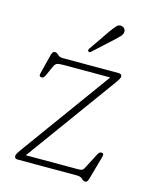

<svg xmlns="http://www.w3.org/2000/svg" viewBox="-102 -699 604 780"><g transform="rotate(15 200.0 -309.0)"><path d="M342 -397 72 -25.5H291Q307.5 -25.5 312 -30.5Q316.5 -35.5 321 -45.5L349 -99.5Q354 -109.5 357.5 -112.5Q361 -115.5 365.5 -115.5Q378 -115.5 374 -100.5L349.5 -13.5Q345.5 2 342.2 8.8Q339 15.5 332.5 15.5Q324 15.5 317 7.8Q310 0 293 0H45Q31 0 31 -11.5Q31 -15.5 33.8 -21.2Q36.5 -27 48.5 -43.5L321.5 -419.5H124.5Q103.5 -419.5 96.5 -415.8Q89.5 -412 84 -399.5L67.5 -362.5Q63 -353 59.8 -350.2Q56.5 -347.5 52 -347.5Q39.5 -347.5 43 -362L61.5 -435.5Q65 -451 68.5 -456Q72 -461 78 -461Q86.5 -461 93.5 -453.2Q100.5 -445.5 115.5 -445.5H349.5Q363.5 -445.5 363.5 -434Q363.5 -430 359.5 -422.8Q355.5 -415.5 342 -397ZM271 -601Q283 -617.5 291.8 -626.8Q300.5 -636 312 -633.5Q320.5 -632 325.2 -625.2Q330 -618.5 328.5 -610Q327 -601.5 319.5 -593.2Q312 -585 302 -576L218.5 -499.5Q213 -494.5 208.5 -499Q205 -501.5 206 -505Q207 -508.5 209.5 -511.5Z"/></g></svg>

Font: Fraunces 72pt SuperSoft Thin
Style: Regular
Weight: 100
Version: Version 1.000;[b76b70a41]